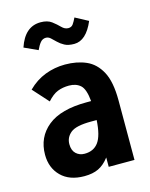

<svg xmlns="http://www.w3.org/2000/svg" viewBox="-107 -753 652 835"><g transform="rotate(-15 219.0 -336.0)"><path d="M169 12Q102 12 64.5 -25.5Q27 -63 27 -122Q27 -201 85.5 -248.5Q144 -296 261 -296Q269 -296 281 -296Q276 -351 256.5 -368.5Q237 -386 205 -386Q177 -386 154 -377Q131 -368 107 -341L44 -411Q79 -446 122 -462.5Q165 -479 212 -479Q265 -479 306.5 -461Q348 -443 372.5 -397.5Q397 -352 397 -268V0H281V-42Q259 -13 233 -0.5Q207 12 169 12ZM141 -139Q141 -111 156.5 -96.5Q172 -82 195 -82Q236 -82 257.5 -111.5Q279 -141 283 -210Q276 -210 269.5 -210Q263 -210 258 -210Q190 -210 165.5 -190Q141 -170 141 -139ZM305 -666 363 -635Q329 -555 275 -555Q248 -555 231.5 -564Q215 -573 203.5 -584.5Q192 -596 182.5 -604.5Q173 -613 162 -613Q147 -613 137 -601Q127 -589 118 -569L57 -597Q86 -684 157 -684Q188 -684 206.5 -670Q225 -656 238.5 -642Q252 -628 268 -628Q282 -628 289.5 -638.5Q297 -649 305 -666Z"/></g></svg>

Font: Inconsolata SemiCondensed ExtraBold
Style: Regular
Weight: 800
Width: 4
Monospace: yes
Designer: Raph Levien, Cyreal, Brenton Simpson
Foundry: Raph Levien, Cyreal, Google
Version: Version 3.100; ttfautohint (v1.8.4.7-5d5b)